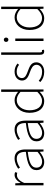

<svg xmlns="http://www.w3.org/2000/svg" viewBox="1227 -1987 772 3266"><g transform="rotate(-90 1613.0 -354.0)"><path d="M93 0H134V-328C171 -419 222 -452 266 -452C284 -452 294 -450 307 -446L318 -482C303 -490 288 -492 271 -492C214 -492 167 -449 135 -390H133L128 -480H93Z M491 12C554 12 613 -23 662 -63H664L669 0H704V-308C704 -409 666 -492 553 -492C475 -492 409 -455 376 -430L395 -400C427 -423 483 -455 549 -455C644 -455 664 -375 663 -300C449 -276 352 -226 352 -119C352 -28 416 12 491 12ZM498 -24C442 -24 394 -51 394 -121C394 -199 462 -244 663 -268V-102C602 -51 553 -24 498 -24Z M981 12C1044 12 1103 -23 1152 -63H1154L1159 0H1194V-308C1194 -409 1156 -492 1043 -492C965 -492 899 -455 866 -430L885 -400C917 -423 973 -455 1039 -455C1134 -455 1154 -375 1153 -300C939 -276 842 -226 842 -119C842 -28 906 12 981 12ZM988 -24C932 -24 884 -51 884 -121C884 -199 952 -244 1153 -268V-102C1092 -51 1043 -24 988 -24Z M1525 12C1589 12 1643 -23 1682 -63H1685L1689 0H1724V-720H1683V-521L1685 -432C1637 -470 1598 -492 1540 -492C1425 -492 1327 -394 1327 -239C1327 -77 1405 12 1525 12ZM1530 -25C1427 -25 1370 -110 1370 -239C1370 -360 1444 -455 1541 -455C1589 -455 1632 -438 1683 -392V-105C1632 -53 1584 -25 1530 -25Z M2025 12C2128 12 2186 -51 2186 -123C2186 -216 2104 -240 2028 -269C1970 -291 1918 -312 1918 -367C1918 -412 1952 -456 2028 -456C2077 -456 2111 -440 2143 -416L2166 -442C2131 -471 2084 -492 2030 -492C1930 -492 1876 -433 1876 -365C1876 -283 1952 -254 2026 -228C2082 -208 2144 -181 2144 -120C2144 -69 2104 -24 2027 -24C1955 -24 1912 -47 1872 -81L1850 -55C1891 -14 1950 12 2025 12Z M2370 12C2382 12 2392 10 2401 5L2394 -27C2386 -25 2382 -25 2378 -25C2364 -25 2355 -33 2355 -56V-720H2314V-62C2314 -11 2334 12 2370 12Z M2549 0H2590V-480H2549ZM2570 -597C2591 -597 2607 -613 2607 -637C2607 -659 2591 -675 2570 -675C2549 -675 2533 -659 2533 -637C2533 -613 2549 -597 2570 -597Z M2934 12C2998 12 3052 -23 3091 -63H3094L3098 0H3133V-720H3092V-521L3094 -432C3046 -470 3007 -492 2949 -492C2834 -492 2736 -394 2736 -239C2736 -77 2814 12 2934 12ZM2939 -25C2836 -25 2779 -110 2779 -239C2779 -360 2853 -455 2950 -455C2998 -455 3041 -438 3092 -392V-105C3041 -53 2993 -25 2939 -25Z"/></g></svg>

Font: Source Sans Pro Light
Style: Regular
Weight: 300
Designer: Paul D. Hunt
Foundry: Adobe Systems Incorporated
Version: Version 3.006;hotconv 1.0.111;makeotfexe 2.5.65597